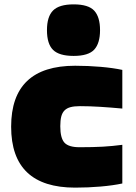

<svg xmlns="http://www.w3.org/2000/svg" viewBox="-20 -850 622 879"><path d="M324 9Q31 9 31 -270Q31 -549 324 -549Q384 -549 441 -544Q498 -539 540 -530V-353Q486 -358 438 -361Q390 -364 346 -364Q320 -364 303 -359.5Q286 -355 275.5 -344.5Q265 -334 260.5 -316.5Q256 -299 256 -272Q256 -218 275 -197Q294 -176 344 -176Q407 -176 451 -178.5Q495 -181 540 -187V-10Q498 -1 441 4Q384 9 324 9ZM317 -594Q251 -594 223 -621.5Q195 -649 195 -712Q195 -774 223 -802Q251 -830 317 -830Q385 -830 411.5 -801Q438 -772 438 -712Q438 -652 411.5 -623Q385 -594 317 -594Z"/></svg>

Font: Encode Sans Wide
Style: Black
Weight: 900
Designer: Pablo Impallari, Andres Torresi
Foundry: Pablo Impallari, Andres Torresi
Version: Version 1.000; ttfautohint (v1.00) -l 8 -r 50 -G 200 -x 14 -